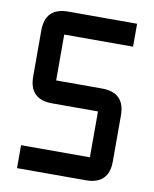

<svg xmlns="http://www.w3.org/2000/svg" viewBox="-79 -744 646 805"><g transform="rotate(10 244.0 -342.0)"><path d="M439.5 -585.9H146.5V-390.6H341.8Q439.5 -390.6 439.5 -293V-97.7Q439.5 0 341.8 0H48.8V-97.7H341.8V-293H146.5Q48.8 -293 48.8 -390.6V-585.9Q48.8 -683.6 146.5 -683.6H439.5Z"/></g></svg>

Font: BabelStone Runic Ruled
Style: Regular
Weight: 400
Designer: Andrew West
Foundry: BabelStone
Version: Version 7.004 November 9, 2023